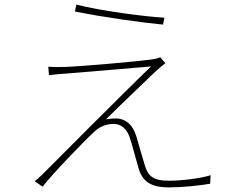

<svg xmlns="http://www.w3.org/2000/svg" viewBox="-20 -787 1040 835"><path d="M312 -767 306 -737C430 -712 594 -689 689 -680L695 -710C607 -715 417 -740 312 -767ZM699 -512 677 -538C668 -534 653 -530 637 -528C570 -519 331 -498 264 -496C236 -495 213 -495 190 -497L193 -460C215 -463 236 -465 267 -467C332 -472 549 -491 637 -498C531 -397 191 -55 162 -26C150 -14 138 -4 131 1L165 25C209 -32 352 -180 392 -216C414 -236 440 -248 475 -248C509 -248 532 -224 544 -190C555 -158 573 -87 582 -57C601 11 648 28 715 28C770 28 851 20 894 12L896 -25C852 -11 769 -1 714 -1C650 -1 625 -19 611 -64C599 -102 582 -165 572 -197C558 -241 530 -272 481 -272C471 -272 453 -270 441 -268C492 -320 623 -443 654 -474C660 -480 688 -504 699 -512Z"/></svg>

Font: Noto Sans CJK HK Thin
Style: Regular
Weight: 100
Designer: Ryoko NISHIZUKA 西塚涼子 (kana, bopomofo & ideographs); Paul D. Hunt (Latin, Greek & Cyrillic); Sandoll Communications 산돌커뮤니
Foundry: Adobe
Version: Version 2.004;hotconv 1.0.118;makeotfexe 2.5.65603